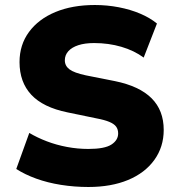

<svg xmlns="http://www.w3.org/2000/svg" viewBox="-20 -736 704 767"><path d="M333 11Q277 11 223.5 2.5Q170 -6 124.5 -22.5Q79 -39 45 -61L97 -205Q129 -186 167 -171.5Q205 -157 247.5 -149Q290 -141 333 -141Q398 -141 425 -158.5Q452 -176 452 -203Q452 -219 444 -230Q436 -241 417 -249Q398 -257 366 -263L250 -287Q152 -307 105 -357.5Q58 -408 58 -488Q58 -557 96 -608.5Q134 -660 201.5 -688Q269 -716 359 -716Q408 -716 454.5 -707Q501 -698 540 -681.5Q579 -665 607 -642L554 -506Q516 -534 465 -549Q414 -564 356 -564Q319 -564 293 -555.5Q267 -547 253 -531.5Q239 -516 239 -495Q239 -473 257.5 -459Q276 -445 323 -435L439 -412Q537 -392 585.5 -343.5Q634 -295 634 -217Q634 -149 596.5 -97Q559 -45 491.5 -17Q424 11 333 11Z"/></svg>

Font: Nunito Sans 11pt Black
Style: Regular
Weight: 900
Version: Version 3.101;gftools[0.9.27]